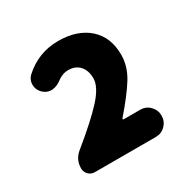

<svg xmlns="http://www.w3.org/2000/svg" viewBox="-113 -991 659 669"><g transform="rotate(-30 216.0 -656.0)"><path d="M85 -425.8Q70.3 -425.8 60.1 -436Q49.8 -446.3 49.8 -460.9Q49.8 -496.1 77.1 -518.6Q161.1 -586.9 202.6 -632.3Q244.1 -677.7 244.1 -711.9Q244.1 -743.2 227.5 -761.7Q210.9 -780.3 181.6 -780.3Q158.2 -780.3 136.7 -763.7Q120.1 -751 100.6 -749Q98.6 -749 96.7 -749Q80.1 -749 66.4 -760.7Q48.8 -776.4 48.8 -798.8Q48.8 -817.4 62.5 -831.1Q122.1 -885.7 202.1 -885.7Q278.3 -885.7 323.7 -845.7Q369.1 -805.7 369.1 -734.4Q369.1 -688.5 342.3 -645Q315.4 -601.6 261.7 -540Q260.7 -539.1 261.2 -537.1Q261.7 -535.2 264.6 -535.2H330.1Q353.5 -535.2 369.1 -519Q384.8 -502.9 384.8 -480.5Q384.8 -458 369.1 -441.9Q353.5 -425.8 330.1 -425.8Z"/></g></svg>

Font: Gen Jyuu Gothic Heavy
Style: Bold
Weight: 900
Designer: [Source Han Sans]
Ryoko NISHIZUKA  (kana & ideographs); Paul D. Hunt (Latin, Greek & Cyrillic); Wenlong ZHANG  (bopomofo
Version: Version 1.002.20150607